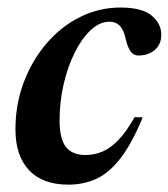

<svg xmlns="http://www.w3.org/2000/svg" viewBox="-20 -490 458 522"><path d="M278 -431Q251 -431 226.5 -408Q202 -385 183 -346.8Q164 -308.5 153 -260.8Q142 -213 142 -163Q142 -112.5 159.2 -90.5Q176.5 -68.5 212.5 -68.5Q236.5 -68.5 258.8 -78Q281 -87.5 302.5 -110Q324 -132.5 346 -171.5L368 -171Q339 -100.5 308.2 -60.5Q277.5 -20.5 242.8 -4.2Q208 12 166 12Q96 12 59 -27.2Q22 -66.5 22 -138.5Q22 -207 44.8 -266.8Q67.5 -326.5 106.8 -372.2Q146 -418 197.8 -443.8Q249.5 -469.5 307.5 -469.5Q366 -469.5 392.2 -447.8Q418.5 -426 418.5 -395.5Q418.5 -369.5 401.2 -354.5Q384 -339.5 356.5 -339Q343.5 -339 335.2 -350Q327 -361 321.5 -385Q316.5 -408.5 305.8 -419.8Q295 -431 278 -431Z"/></svg>

Font: Newsreader 36pt SemiBold
Style: Italic
Weight: 600
Italic angle: -17°
Designer: Hugues Gentile
Foundry: Production Type
Version: Version 1.003